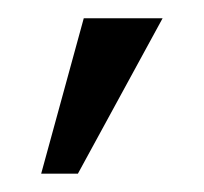

<svg xmlns="http://www.w3.org/2000/svg" viewBox="-20 -988 220 207"><path d="M24.4 -800.8 70.3 -968.3H155.3L64 -800.8Z"/></svg>

Font: Antonio ExtraLight
Style: Regular
Weight: 250
Designer: Vernon Adams
Foundry: Vernon Adams
Version: Version 1.002